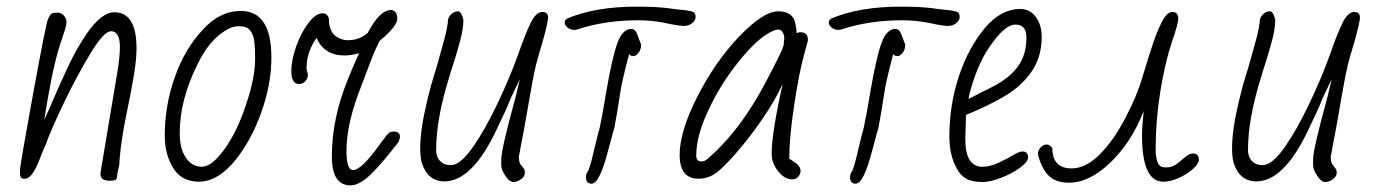

<svg xmlns="http://www.w3.org/2000/svg" viewBox="-20 -538 4148 578"><path d="M283 -21 332 -313Q341 -367 341 -396Q341 -444 314 -444Q293 -444 252.5 -377.5Q212 -311 172 -227.5Q132 -144 118 -104L104 -71Q95 -46 91 -39Q73 0 55 0Q45 0 42.5 -4.5Q40 -9 40 -24Q40 -39 79.5 -255Q119 -471 125 -482Q131 -494 135.5 -497Q140 -500 153 -500Q165 -500 172.5 -491Q180 -482 180 -473Q180 -463 178 -458Q178 -456 168 -425Q144 -360 123 -236L113 -177Q130 -213 138 -233Q166 -298 189.5 -347Q213 -396 242 -438Q286 -501 324 -501Q391 -501 391 -393Q391 -360 383.5 -314Q376 -268 359 -186L354 -160Q341 -88 339 -41L333 -14Q333 -2 329.5 2Q326 6 311 6Q295 6 288 0Q281 -6 283 -21Z M476 -130Q476 -221 506.5 -306.5Q537 -392 590 -448Q641 -505 705 -505Q797 -505 797 -365Q797 -295 774 -222Q751 -149 714.5 -92Q678 -35 639 -10Q609 9 579 9Q527 9 501.5 -32Q476 -73 476 -130ZM721 -224Q748 -304 748 -360Q748 -418 741 -432Q735 -447 726 -453Q717 -459 698 -459Q677 -459 654 -443Q608 -414 574 -343Q521 -237 521 -137Q521 -69 560 -43Q574 -36 587 -36Q618 -36 656.5 -90Q695 -144 721 -224Z M979 -67Q979 -182 1028 -301Q1039 -329 1061 -378Q1038 -371 1017 -371Q956 -371 933 -424Q903 -381 903 -335V-330L907 -313Q907 -302 899 -293.5Q891 -285 881 -285Q857 -285 857 -323Q857 -358 872 -399.5Q887 -441 909 -469.5Q931 -498 951 -498Q966 -498 970 -482Q970 -433 1006 -421Q1015 -417 1028 -417Q1062 -417 1087 -439Q1123 -508 1158 -508Q1176 -505 1176 -482Q1176 -459 1123 -415Q1106 -382 1093 -346L1068 -280Q1023 -168 1023 -83Q1023 -26 1043 -26Q1068 -26 1123 -103Q1130 -112 1138 -123Q1145 -133 1150.5 -137.5Q1156 -142 1166 -142Q1184 -142 1184 -126Q1184 -121 1180 -111Q1127 -42 1094 -11Q1061 20 1035 20Q979 20 979 -67Z M1489 -41V-58Q1489 -89 1532 -245L1545 -300L1518 -243Q1505 -210 1476 -150Q1402 8 1318 8Q1268 8 1250 -47Q1245 -65 1245 -92Q1245 -148 1266 -235Q1278 -285 1286 -309L1294 -335Q1305 -373 1316.5 -415.5Q1328 -458 1329 -480Q1332 -490 1340.5 -497Q1349 -504 1359 -504Q1369 -504 1375 -478Q1375 -452 1365 -414.5Q1355 -377 1345.5 -348Q1336 -319 1334 -311Q1293 -182 1293 -87Q1293 -57 1316 -45Q1324 -41 1338 -41Q1366 -41 1405 -97Q1441 -149 1478 -227Q1515 -305 1538 -369Q1562 -438 1578 -470Q1594 -502 1613 -502Q1630 -502 1630 -485Q1630 -472 1614 -414Q1599 -365 1594 -344.5Q1589 -324 1582 -287L1558 -151L1547 -94Q1546 -85 1542 -67Q1542 -48 1548 -42L1557 -30Q1560 -27 1560 -17Q1560 -7 1548.5 1.5Q1537 10 1525 10Q1514 10 1501.5 -8.5Q1489 -27 1489 -41Z M1680 -470Q1680 -477 1687 -482Q1771 -518 1897 -518Q1951 -518 1986 -514Q2020 -509 2045 -507Q2066 -504 2070 -500Q2074 -495 2074 -486Q2074 -477 2064 -468.5Q2054 -460 2039 -460Q2022 -460 1982 -469Q1940 -477 1902 -477Q1800 -477 1717 -449L1713 -448H1709Q1697 -448 1688.5 -455Q1680 -462 1680 -470ZM1744 -5Q1744 -15 1751 -24Q1760 -48 1769 -89Q1781 -140 1785 -152L1795 -203L1806 -267Q1823 -365 1838.5 -408Q1854 -451 1881 -451Q1891 -451 1897 -438L1910 -404Q1910 -383 1895 -372Q1891 -369 1885 -369Q1879 -369 1874 -375Q1851 -290 1846 -251Q1836 -186 1829 -151Q1825 -140 1820 -119L1811 -86Q1785 15 1761 15Q1744 15 1744 -5Z M2303 -75Q2303 -137 2336 -285Q2311 -231 2271.5 -174.5Q2232 -118 2194 -75Q2156 -32 2138 -19Q2113 0 2083 0Q2026 0 2026 -72Q2026 -142 2079 -246.5Q2132 -351 2205 -428Q2278 -504 2323 -504Q2369 -504 2375 -464Q2378 -452 2378 -438Q2383 -441 2389 -441Q2412 -441 2412 -419V-415L2400 -371Q2386 -321 2371 -223Q2356 -125 2356 -60L2366 -54Q2390 -39 2390 -24Q2390 -14 2383 -6Q2376 2 2365 2Q2342 2 2322.5 -22.5Q2303 -47 2303 -75ZM2109 -59Q2211 -146 2290 -300Q2335 -385 2339 -401Q2341 -419 2341 -423Q2341 -433 2336 -441Q2331 -449 2323 -449Q2313 -449 2297 -440Q2257 -419 2202.5 -351Q2148 -283 2113 -207Q2076 -130 2076 -70Q2076 -52 2091 -52Q2102 -52 2109 -59Z M2475 -470Q2475 -477 2482 -482Q2566 -518 2692 -518Q2746 -518 2781 -514Q2815 -509 2840 -507Q2861 -504 2865 -500Q2869 -495 2869 -486Q2869 -477 2859 -468.5Q2849 -460 2834 -460Q2817 -460 2777 -469Q2735 -477 2697 -477Q2595 -477 2512 -449L2508 -448H2504Q2492 -448 2483.5 -455Q2475 -462 2475 -470ZM2539 -5Q2539 -15 2546 -24Q2555 -48 2564 -89Q2576 -140 2580 -152L2590 -203L2601 -267Q2618 -365 2633.5 -408Q2649 -451 2676 -451Q2686 -451 2692 -438L2705 -404Q2705 -383 2690 -372Q2686 -369 2680 -369Q2674 -369 2669 -375Q2646 -290 2641 -251Q2631 -186 2624 -151Q2620 -140 2615 -119L2606 -86Q2580 15 2556 15Q2539 15 2539 -5Z M2859 -33Q2838 -72 2838 -127Q2838 -223 2867 -309.5Q2896 -396 2946 -455Q2994 -511 3051 -511Q3081 -511 3098.5 -486.5Q3116 -462 3116 -427Q3116 -366 3084.5 -321Q3053 -276 3000 -246Q2954 -219 2888 -192L2886 -120Q2886 -36 2937 -36Q2960 -36 2985 -47.5Q3010 -59 3037 -75Q3050 -82 3058 -82Q3075 -82 3075 -64Q3075 -51 3050.5 -33Q3026 -15 2993 -2.5Q2960 10 2938 10Q2906 10 2888 -0.5Q2870 -11 2859 -33ZM2936 -261Q2950 -267 2976 -281Q3023 -307 3046.5 -341Q3070 -375 3070 -425Q3070 -464 3037 -464Q3008 -464 2969 -411Q2928 -358 2903 -272Q2896 -248 2896 -240Q2905 -245 2936 -261Z M3107 -64Q3105 -67 3105 -77Q3105 -86 3113 -94.5Q3121 -103 3131 -103Q3140 -103 3148 -92Q3148 -31 3206 -31Q3249 -31 3292 -74.5Q3335 -118 3371 -189Q3403 -251 3418 -302L3426 -328Q3437 -365 3449.5 -402.5Q3462 -440 3475 -467Q3492 -502 3509 -502Q3527 -502 3527 -483Q3527 -466 3508 -412Q3487 -349 3473 -262.5Q3459 -176 3459 -90Q3459 -41 3479 -35L3491 -34Q3506 -34 3517 -41Q3520 -42 3531 -51Q3533 -53 3547 -64.5Q3561 -76 3571 -76Q3589 -76 3589 -57Q3589 -45 3571 -29Q3553 -13 3528 -2Q3503 9 3482 9Q3418 9 3418 -130Q3418 -157 3423 -204Q3387 -111 3323.5 -49.5Q3260 12 3198 12Q3162 12 3141 -5.5Q3120 -23 3107 -64Z M3933 -41V-58Q3933 -89 3976 -245L3989 -300L3962 -243Q3949 -210 3920 -150Q3846 8 3762 8Q3712 8 3694 -47Q3689 -65 3689 -92Q3689 -148 3710 -235Q3722 -285 3730 -309L3738 -335Q3749 -373 3760.5 -415.5Q3772 -458 3773 -480Q3776 -490 3784.5 -497Q3793 -504 3803 -504Q3813 -504 3819 -478Q3819 -452 3809 -414.5Q3799 -377 3789.5 -348Q3780 -319 3778 -311Q3737 -182 3737 -87Q3737 -57 3760 -45Q3768 -41 3782 -41Q3810 -41 3849 -97Q3885 -149 3922 -227Q3959 -305 3982 -369Q4006 -438 4022 -470Q4038 -502 4057 -502Q4074 -502 4074 -485Q4074 -472 4058 -414Q4043 -365 4038 -344.5Q4033 -324 4026 -287L4002 -151L3991 -94Q3990 -85 3986 -67Q3986 -48 3992 -42L4001 -30Q4004 -27 4004 -17Q4004 -7 3992.5 1.5Q3981 10 3969 10Q3958 10 3945.5 -8.5Q3933 -27 3933 -41Z"/></svg>

Font: Bad Script
Style: Regular
Weight: 400
Italic angle: -10°
Designer: Roman Shchyukin (Gaslight Type Foundry), Cyreal (Charset Expansion)
Foundry: Gaslight
Version: Version 2.000